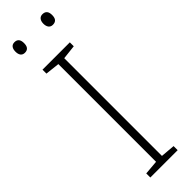

<svg xmlns="http://www.w3.org/2000/svg" viewBox="-303 -899 899 899"><g transform="rotate(-45 147.0 -449.0)"><path d="M27 -863C27 -843 35 -828 55 -828C77 -828 84 -843 84 -863C84 -883 77 -898 55 -898C35 -898 27 -883 27 -863ZM212 -863C212 -843 221 -828 240 -828C263 -828 270 -843 270 -863C270 -883 263 -898 240 -898C221 -898 212 -883 212 -863ZM238 0V-27L167 -33V-680L238 -688V-714H57V-688L128 -680V-33L57 -27V0Z"/></g></svg>

Font: Noto Sans Telugu ExtraLight
Style: Regular
Weight: 200
Designer: Jelle Bosma - Monotype Design Team
Foundry: Monotype Imaging Inc.
Version: Version 2.005